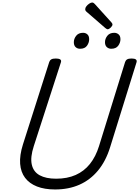

<svg xmlns="http://www.w3.org/2000/svg" viewBox="-20 -1477 1099 1516"><path d="M415 19Q332 19 272 -4.5Q212 -28 178 -73Q144 -118 139 -184Q134 -250 161 -336L369 -988Q374 -1002 385.5 -1008.5Q397 -1015 421 -1015Q444 -1015 455 -1008Q466 -1001 461 -985L247 -324Q218 -235 231 -177.5Q244 -120 293.5 -93Q343 -66 423 -66Q511 -66 577.5 -95.5Q644 -125 690 -182.5Q736 -240 762 -324L968 -988Q973 -1002 984.5 -1008.5Q996 -1015 1019 -1015Q1067 -1015 1058 -985L849 -313Q815 -204 753.5 -130Q692 -56 607 -18.5Q522 19 415 19ZM612 -1092Q591 -1092 577 -1105Q563 -1118 563 -1144Q563 -1171 581.5 -1194.5Q600 -1218 636 -1218Q656 -1218 670 -1205.5Q684 -1193 684 -1167Q684 -1140 667 -1116Q650 -1092 612 -1092ZM858 -1092Q838 -1092 823.5 -1105Q809 -1118 809 -1144Q809 -1171 827.5 -1194.5Q846 -1218 882 -1218Q902 -1218 916.5 -1205.5Q931 -1193 931 -1167Q931 -1140 913.5 -1116Q896 -1092 858 -1092ZM830 -1246Q826 -1246 821 -1249Q816 -1252 811 -1256L668 -1380Q658 -1388 655.5 -1393Q653 -1398 653 -1405Q653 -1416 662.5 -1428Q672 -1440 685 -1448.5Q698 -1457 707 -1457Q714 -1457 718.5 -1454Q723 -1451 728 -1446L860 -1300Q866 -1293 867 -1289.5Q868 -1286 868 -1283Q868 -1273 854.5 -1259.5Q841 -1246 830 -1246Z"/></svg>

Font: Playwrite AU TAS
Style: Regular
Weight: 400
Designer: Veronika Burian, José Scaglione
Foundry: TypeTogether
Version: Version 1.002